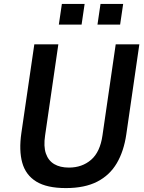

<svg xmlns="http://www.w3.org/2000/svg" viewBox="-20 -949 736 979"><path d="M316 10Q219 10 165 -23.2Q111 -56.5 93.5 -119.2Q76 -182 89 -271L155 -723H277.5L210 -258.5Q201.5 -202.5 214 -166.2Q226.5 -130 256.5 -112.2Q286.5 -94.5 331.5 -94.5Q398.5 -94.5 444.5 -134.2Q490.5 -174 502.5 -258.5L570 -723H690.5L624 -264Q611.5 -178 575.5 -116.8Q539.5 -55.5 475.8 -22.8Q412 10 316 10ZM477 -823.5 492.5 -929H608L592.5 -823.5ZM280 -823.5 295.5 -929H411.5L396 -823.5Z"/></svg>

Font: Public Sans Thin SemiBold
Style: Italic
Weight: 600
Italic angle: -8°
Version: Version 2.001